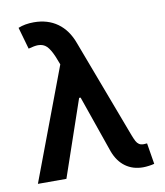

<svg xmlns="http://www.w3.org/2000/svg" viewBox="-82 -784 738 861"><g transform="rotate(-10 287.0 -354.0)"><path d="M369.1 -86.9 278.3 -347.7H271.5L152.3 0H22.5L214.4 -510.3L200.2 -546.9Q185.1 -582.5 169.9 -597.4Q154.8 -612.3 130.9 -612.3Q115.2 -612.3 86.9 -604.5L58.6 -704.1Q88.9 -716.8 129.9 -716.8Q192.9 -716.8 237.5 -684.8Q282.2 -652.8 304.7 -590.8L473.6 -142.6Q481 -123.5 486.3 -113.5Q491.7 -103.5 499.8 -98.1Q507.8 -92.8 520.5 -92.8L536.1 -93.8L551.8 2Q541.5 4.9 526.9 6.8Q512.2 8.8 500 8.8Q454.1 8.8 420.4 -15.6Q386.7 -40 369.1 -86.9Z"/></g></svg>

Font: Pretendard JP SemiBold
Style: Regular
Weight: 600
Designer: Base glyphs from Inter by Rasmus Andersson; Hangeul glyphs from Noto Sans CJK(Source Han Sans) by Jang Soo-young and Kan
Foundry: Kil Hyung-jin
Version: Version 1.309